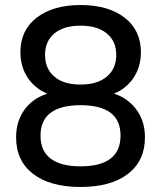

<svg xmlns="http://www.w3.org/2000/svg" viewBox="-20 -734 640 763"><path d="M300 9Q179 9 111.5 -43Q44 -95 44 -188Q44 -238 64 -276.5Q84 -315 120 -339Q156 -363 203 -369V-351Q160 -360 128 -384.5Q96 -409 78.5 -445.5Q61 -482 61 -526Q61 -614 126 -664Q191 -714 300 -714Q410 -714 475 -664Q540 -614 540 -526Q540 -482 522.5 -445.5Q505 -409 473 -384.5Q441 -360 398 -352V-369Q446 -363 481 -338.5Q516 -314 536 -276Q556 -238 556 -188Q556 -95 488.5 -43Q421 9 300 9ZM300 -73Q379 -73 419 -103.5Q459 -134 459 -195Q459 -256 419 -286Q379 -316 300 -316Q222 -316 181.5 -286Q141 -256 141 -195Q141 -134 181.5 -103.5Q222 -73 300 -73ZM300 -398Q367 -398 404.5 -429.5Q442 -461 442 -516Q442 -570 404.5 -601Q367 -632 300 -632Q233 -632 196 -601Q159 -570 159 -516Q159 -461 196 -429.5Q233 -398 300 -398Z"/></svg>

Font: Nunito Sans 12pt ExtraLight 12pt SemiBold
Style: Regular
Weight: 600
Version: Version 3.101;gftools[0.9.27]